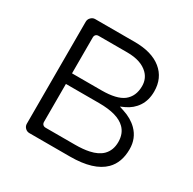

<svg xmlns="http://www.w3.org/2000/svg" viewBox="-148 -824 972 967"><g transform="rotate(30 338.5 -340.5)"><path d="M366.2 -73.7H196.3Q186 -73.7 180.2 -79.6Q174.3 -85.4 174.3 -95.7V-315.9H367.2Q421.4 -315.9 459.5 -305.2Q497.6 -294.4 520 -272Q549.3 -242.7 549.3 -194.1Q549.3 -145.5 519.5 -115.7Q494.1 -90.8 447.8 -81.1Q413.6 -73.7 366.2 -73.7ZM345.7 -377.4H174.3V-585.9Q174.3 -596.2 180.2 -602.1Q186 -607.9 196.3 -607.9H362.3Q443.8 -607.9 484.4 -567.4Q512.2 -539.6 512.2 -498Q512.2 -438.5 472.2 -407.2Q433.1 -377.4 345.7 -377.4ZM138.7 -9.3H375Q512.2 -9.3 572.3 -69.3Q616.7 -113.8 616.7 -191.4Q616.7 -254.4 574.7 -296.4Q542.5 -328.6 492.2 -344.7L466.8 -353L490.7 -363.8Q531.2 -382.3 554.9 -418.2Q578.6 -454.1 578.6 -504.9Q578.6 -583 523.4 -627.7Q468.3 -672.4 369.1 -672.4H138.7Q124.5 -672.4 114.3 -661.6Q104 -651.4 104 -636.7V-43.9Q104 -29.8 114.3 -19.5Q124.5 -9.3 138.7 -9.3Z"/></g></svg>

Font: YuPearl-ExtraLight
Style: ExtraLight
Weight: 200
Designer: Max Yao
Foundry: Max-Everyday
Version: Version 1.011; ttfautohint (v1.8.3)